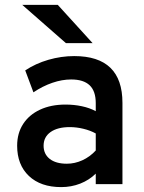

<svg xmlns="http://www.w3.org/2000/svg" viewBox="-20 -752 587 784"><path d="M230 12Q146 12 98 -33.5Q50 -79 50 -157Q50 -208 74.5 -245.8Q99 -283.5 143.5 -304.2Q188 -325 247.5 -325Q282.5 -325 314.2 -318.2Q346 -311.5 371 -298V-331Q371 -380 346 -403.8Q321 -427.5 270.5 -427.5Q233.5 -427.5 194 -414Q154.5 -400.5 116.5 -375L83 -464.5Q125 -492.5 177.5 -507.8Q230 -523 283 -523Q381.5 -523 430.8 -475.2Q480 -427.5 480 -332V0H371V-43Q344 -16.5 307.5 -2.2Q271 12 230 12ZM253 -83.5Q285.5 -83.5 316.2 -97.5Q347 -111.5 371 -137.5V-207Q348.5 -219.5 320.2 -226.2Q292 -233 265 -233Q215 -233 186.5 -212.8Q158 -192.5 158 -157Q158 -123 183 -103.2Q208 -83.5 253 -83.5ZM249 -576 71 -732H216L358 -576Z"/></svg>

Font: Overpass SemiBold
Style: Regular
Weight: 600
Designer: Delve Withrington, Dave Bailey, Thomas Jockin
Foundry: Delve Fonts LLC
Version: Version 4.000